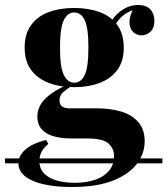

<svg xmlns="http://www.w3.org/2000/svg" viewBox="-70 -563 672 771"><path d="M582 73V93H-50V73ZM218 188Q156 188 107.5 177.5Q59 167 31.5 145.5Q4 124 4 93Q4 62 32 37.5Q60 13 115 -1L124 15Q105 30 96.5 47.5Q88 65 88 84Q88 126 126.5 148.5Q165 171 231 171Q276 171 311.5 159Q347 147 367.5 123Q388 99 388 64Q388 34 366 13.5Q344 -7 278 -7H216Q175 -7 144.5 -16Q114 -25 97 -44.5Q80 -64 80 -94Q80 -136 113 -168Q146 -200 211 -228L221 -220Q202 -208 185.5 -194.5Q169 -181 169 -160Q169 -128 209 -128H318Q373 -128 416.5 -115Q460 -102 485.5 -72.5Q511 -43 511 4Q511 53 479.5 95Q448 137 383 162.5Q318 188 218 188ZM228 -213Q171 -213 126 -230Q81 -247 55 -282Q29 -317 29 -372Q29 -427 55 -462.5Q81 -498 126 -514.5Q171 -531 228 -531Q285 -531 330 -514.5Q375 -498 401 -462.5Q427 -427 427 -372Q427 -317 401 -282Q375 -247 330 -230Q285 -213 228 -213ZM228 -231Q255 -231 270 -261.5Q285 -292 285 -372Q285 -452 270 -482.5Q255 -513 228 -513Q202 -513 186.5 -482.5Q171 -452 171 -372Q171 -292 186.5 -261.5Q202 -231 228 -231ZM384 -445 364 -452Q379 -491 412.5 -517Q446 -543 485 -543Q517 -543 533.5 -525.5Q550 -508 550 -480Q550 -450 534 -435.5Q518 -421 498 -421Q481 -421 466.5 -433Q452 -445 450 -469.5Q448 -494 467 -533L474 -527Q436 -513 417 -494.5Q398 -476 384 -445Z"/></svg>

Font: Playfair Display
Style: Bold
Weight: 700
Designer: Claus Eggers Sørensen
Foundry: Claus Eggers Sørensen
Version: Version 1.203